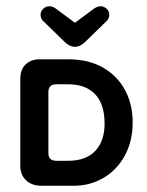

<svg xmlns="http://www.w3.org/2000/svg" viewBox="-20 -595 470 615"><path d="M113 0Q82 0 63.5 -17.5Q45 -35 45 -64V-343Q45 -372 62 -388.5Q79 -405 107 -405H198Q264 -405 310 -378.5Q356 -352 380.5 -306.5Q405 -261 405 -203Q405 -143 380 -97Q355 -51 312 -25.5Q269 0 216 0ZM160 -80H199Q256 -80 286 -112.5Q316 -145 315 -203Q314 -263 284 -294Q254 -325 198 -325H160Q135 -325 135 -300V-105Q135 -80 160 -80ZM110 -548Q110 -559 118.5 -567Q127 -575 138 -575Q148 -575 158 -568L220 -522L282 -568Q293 -575 302 -575Q313 -575 321.5 -567Q330 -559 330 -548Q330 -543 328 -537Q326 -531 320 -526L250 -458Q235 -445 220 -445Q205 -445 190 -458L120 -526Q114 -531 112 -537Q110 -543 110 -548Z"/></svg>

Font: Dongle
Style: Bold
Weight: 700
Designer: Yanghee Ryu
Foundry: Yanghee Ryu
Version: Version 2.000